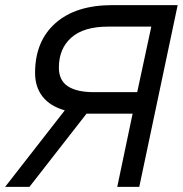

<svg xmlns="http://www.w3.org/2000/svg" viewBox="-33 -730 714 750"><path d="M511 0H425L485 -286H305L82 0H-13L220 -299Q163 -315 133.5 -352.5Q104 -390 104 -445Q104 -569 183.5 -639.5Q263 -710 406 -710H661ZM503 -370 558 -626H389Q294 -626 245.5 -583Q197 -540 197 -466Q197 -416 232 -393Q267 -370 334 -370Z"/></svg>

Font: Geist Regular
Style: Italic
Weight: 400
Italic angle: -12°
Designer: Basement.studio, Andrés Briganti, Mateo Zaragoza
Foundry: Basement.studio, Vercel, Andrés Briganti, Guido Ferreyra, Mateo Zaragoza
Version: Version 1.500; ttfautohint (v1.8.4.7-5d5b)